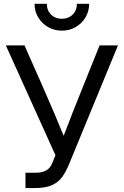

<svg xmlns="http://www.w3.org/2000/svg" viewBox="-20 -959 631 979"><path d="M109.9 0V-78.1H159.7Q194.3 -78.1 215.3 -89.8Q236.3 -101.6 247.1 -128.9L262.7 -167.5L9.8 -727.5H105L202.1 -507.8Q231 -442.9 255.6 -384.3Q280.3 -325.7 304.7 -266.6Q327.1 -325.7 350.1 -384.3Q373 -442.9 399.4 -507.8L487.8 -727.5H581.5L330.6 -118.2Q316.4 -84 297.4 -57.1Q278.3 -30.3 245.4 -15.1Q212.4 0 156.7 0ZM295.4 -802.7Q256.3 -802.7 224.9 -821Q193.4 -839.4 174.8 -870.4Q156.2 -901.4 156.2 -939.5H218.8Q218.8 -905.8 240.2 -884.5Q261.7 -863.3 295.4 -863.3Q329.1 -863.3 350.6 -884.5Q372.1 -905.8 372.1 -939.5H434.6Q434.6 -901.4 416 -870.4Q397.5 -839.4 366 -821Q334.5 -802.7 295.4 -802.7Z"/></svg>

Font: Inter Display
Style: Regular
Weight: 400
Designer: Rasmus Andersson
Foundry: rsms
Version: Version 4.001;git-9221beed3